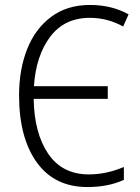

<svg xmlns="http://www.w3.org/2000/svg" viewBox="-20 -745 565 775"><path d="M117 -397H415V-346H116Q118 -208 174.5 -124.5Q231 -41 339 -41Q409 -41 480 -71V-19Q417 10 333 10Q200 10 128.5 -89.5Q57 -189 57 -360Q57 -464 89.5 -546.5Q122 -629 186.5 -677Q251 -725 343 -725Q431 -725 499 -687L477 -638Q414 -673 343 -673Q240 -673 182.5 -596.5Q125 -520 117 -397Z"/></svg>

Font: Noto Sans UI NarrowLight
Style: Regular
Weight: 300
Width: 4
Designer: Monotype Design Team
Foundry: Monotype Imaging Inc.
Version: Version 1.001